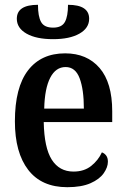

<svg xmlns="http://www.w3.org/2000/svg" viewBox="-20 -769 525 799"><path d="M260 10Q153 10 97.5 -62Q42 -134 42 -264Q42 -405 96.5 -476Q151 -547 251 -547Q342 -547 394.5 -486Q447 -425 447 -306V-261H162Q164 -154 195.5 -104.5Q227 -55 286 -55Q330 -55 359.5 -78.5Q389 -102 404 -135Q415 -131 422 -121.5Q429 -112 429 -96Q429 -73 411.5 -48Q394 -23 356.5 -6.5Q319 10 260 10ZM329 -317Q329 -396 311.5 -443Q294 -490 253 -490Q212 -490 189 -445.5Q166 -401 164 -317ZM201 -606Q131 -606 90.5 -629Q50 -652 50 -691Q50 -749 138 -749Q138 -701 151 -677.5Q164 -654 201 -654Q237 -654 250 -677.5Q263 -701 263 -749Q351 -749 351 -691Q351 -652 310.5 -629Q270 -606 201 -606Z"/></svg>

Font: Noto Serif Condensed SemiBold
Style: Regular
Weight: 600
Width: 3
Designer: Monotype Design Team
Foundry: Monotype Imaging Inc.
Version: Version 2.013